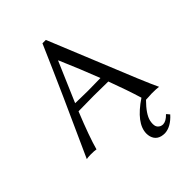

<svg xmlns="http://www.w3.org/2000/svg" viewBox="-246 -780 1121 1121"><g transform="rotate(-45 314.5 -219.5)"><path d="M544.9 163.1Q497.1 216.3 445.8 219.2Q385.3 219.2 370.6 169.4Q367.2 156.7 367.2 143.1Q368.2 60.1 495.1 -24.9Q468.3 -113.8 425.3 -228.5Q354 -230 308.1 -230Q250.5 -230 179.2 -228.5Q118.2 -78.1 96.2 2.9Q83.5 0 50.8 0Q27.3 0.5 16.1 2.9Q186.5 -370.1 311 -658.2H338.9Q374 -574.2 455.6 -373Q582 -59.6 612.8 2.9Q594.7 0 553.2 0Q544.9 0 529.3 1.5Q513.2 2.9 505.4 2.4Q445.3 63 436 105.5Q433.1 118.7 433.1 131.8Q433.1 160.6 458.5 171.9Q466.8 174.8 475.1 174.8Q500.5 173.8 527.8 145L530.8 146ZM407.2 -275.4Q360.8 -396 306.2 -522H304.2L198.7 -275.9Q211.9 -275.9 242.2 -274.9Q285.6 -273.9 303.2 -273.9Q346.2 -273.9 407.2 -275.4Z"/></g></svg>

Font: Linux Biolinum Capitals O
Style: Small Caps
Weight: 400
Designer: Philipp H. Poll
Foundry: Philipp H. Poll
Version: Version 1.0.4